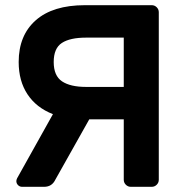

<svg xmlns="http://www.w3.org/2000/svg" viewBox="-20 -720 710 740"><path d="M565 -700H307C225 -700 162 -680.7 118 -642C74 -603.3 52 -549.7 52 -481C52 -432.3 63.3 -390.8 86 -356.5C108.7 -322.2 141.3 -296.7 184 -280L46 -33C44 -29 43 -25.3 43 -22C43 -16 45.2 -10.8 49.5 -6.5C53.8 -2.2 59 0 65 0H150C170 0 184.3 -9 193 -27L324 -260H457V-27C457 -19.7 459.7 -13.3 465 -8C470.3 -2.7 476.7 0 484 0H565C572.3 0 578.7 -2.7 584 -8C589.3 -13.3 592 -19.7 592 -27V-673C592 -680.3 589.3 -686.7 584 -692C578.7 -697.3 572.3 -700 565 -700ZM457 -575V-385H312C271.3 -385 240.3 -392.2 219 -406.5C197.7 -420.8 187 -445.7 187 -481C187 -516.3 197.5 -540.8 218.5 -554.5C239.5 -568.2 270.7 -575 312 -575Z"/></svg>

Font: Rubik
Style: Regular
Weight: 500
Designer: Hubert & Fischer
Foundry: Hubert & Fischer
Version: Version 1.100